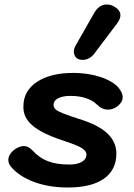

<svg xmlns="http://www.w3.org/2000/svg" viewBox="-20 -824 595 853"><path d="M28 -84Q17 -98 17 -113Q17 -127 26 -140.5Q35 -154 51 -164Q70 -175 86 -175Q106 -175 124 -156Q155 -122 193.5 -107.5Q232 -93 289 -93Q323 -93 343.5 -105Q364 -117 364 -137Q364 -154 342 -167Q320 -180 259 -200Q165 -231 123.5 -267Q82 -303 84 -352Q84 -420 144 -460Q204 -500 304 -500Q379 -500 438.5 -477.5Q498 -455 517 -419Q525 -405 525 -392Q525 -366 493 -346Q477 -337 460 -337Q433 -337 410 -360Q392 -378 361.5 -388Q331 -398 294 -398Q259 -398 238.5 -387.5Q218 -377 218 -358Q218 -346 227 -338Q236 -330 261 -320Q286 -310 345 -291Q497 -242 497 -142Q497 -69 441.5 -30Q386 9 281 9Q198 9 131.5 -15.5Q65 -40 28 -84ZM308 -595Q308 -606 314 -618L397 -764Q419 -804 454 -804Q472 -804 485 -796Q515 -780 515 -756Q515 -740 501 -721L396 -582Q387 -571 374 -564.5Q361 -558 347 -558Q334 -558 325 -563Q317 -567 312.5 -576Q308 -585 308 -595Z"/></svg>

Font: Kodchasan
Style: Bold Italic
Weight: 700
Italic angle: -10°
Version: Version 1.000; ttfautohint (v1.6)